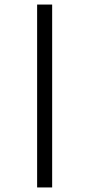

<svg xmlns="http://www.w3.org/2000/svg" viewBox="-20 -672 390 843"><path d="M143 151V-652H209V151Z"/></svg>

Font: Inconsolata ExtraCondensed Medium
Style: Regular
Weight: 500
Width: 2
Monospace: yes
Designer: Raph Levien, Cyreal, Brenton Simpson
Foundry: Raph Levien, Cyreal, Google
Version: Version 3.001; ttfautohint (v1.8.2.53-6de2)